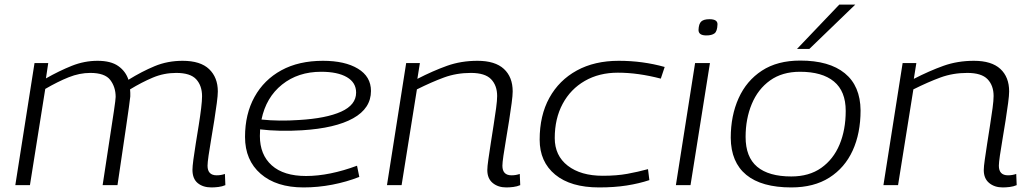

<svg xmlns="http://www.w3.org/2000/svg" viewBox="-20 -810 4508 840"><path d="M905 10Q868 10 845 -9Q822 -28 822 -67Q822 -81 826 -111.5Q830 -142 836.5 -182Q843 -222 849.5 -262.5Q856 -303 860 -336.5Q864 -370 864 -389Q864 -435 838.5 -463Q813 -491 751 -491Q697 -491 648.5 -470.5Q600 -450 549 -419Q550 -413 550 -404Q550 -395 550 -388Q547 -359 532 -257.5Q517 -156 494 0H429Q445 -107 458 -190.5Q471 -274 478.5 -325Q486 -376 486 -386Q486 -429 462.5 -460Q439 -491 375 -491Q328 -491 280.5 -472Q233 -453 178 -421L111 0H47L131 -534H191L181 -467Q239 -500 294 -522Q349 -544 407 -544Q465 -544 497.5 -521Q530 -498 542 -461Q600 -497 656.5 -520.5Q713 -544 779 -544Q857 -544 895 -507.5Q933 -471 933 -410Q933 -393 928.5 -359Q924 -325 917.5 -283.5Q911 -242 904 -201.5Q897 -161 892.5 -129.5Q888 -98 888 -85Q888 -43 928 -43Q947 -43 964 -49L966 0Q952 6 935.5 8Q919 10 905 10Z M1552 -36Q1496 -14 1433.5 -2Q1371 10 1308 10Q1189 10 1120.5 -49.5Q1052 -109 1052 -211Q1052 -311 1093.5 -386Q1135 -461 1211 -502.5Q1287 -544 1393 -544Q1489 -544 1546 -509.5Q1603 -475 1603 -412Q1603 -336 1525 -292.5Q1447 -249 1301 -240Q1253 -237 1205.5 -238Q1158 -239 1118 -244Q1117 -230 1117 -215Q1117 -133 1169 -86.5Q1221 -40 1319 -40Q1370 -40 1426.5 -51.5Q1483 -63 1542 -85ZM1385 -496Q1284 -496 1214 -440Q1144 -384 1124 -287Q1161 -283 1203 -282.5Q1245 -282 1288 -285Q1407 -292 1472.5 -321.5Q1538 -351 1538 -405Q1538 -449 1497.5 -472.5Q1457 -496 1385 -496Z M1757 -534H1817L1806 -465Q1874 -500 1935.5 -522Q1997 -544 2069 -544Q2146 -544 2184.5 -508.5Q2223 -473 2223 -410Q2223 -393 2218.5 -359Q2214 -325 2207.5 -283.5Q2201 -242 2194 -201Q2187 -160 2182.5 -129Q2178 -98 2178 -85Q2178 -43 2218 -43Q2237 -43 2254 -49L2256 0Q2242 6 2225.5 8Q2209 10 2195 10Q2159 10 2135.5 -9.5Q2112 -29 2112 -66Q2112 -81 2116.5 -112Q2121 -143 2127 -182.5Q2133 -222 2139.5 -262.5Q2146 -303 2150.5 -337Q2155 -371 2155 -390Q2155 -436 2128.5 -463.5Q2102 -491 2040 -491Q1977 -491 1922.5 -471Q1868 -451 1804 -419L1737 0H1673Z M2601 10Q2477 10 2409 -46Q2341 -102 2341 -199Q2341 -305 2383.5 -382Q2426 -459 2503.5 -501.5Q2581 -544 2687 -544Q2792 -544 2888 -517L2871 -466Q2821 -479 2774.5 -485.5Q2728 -492 2683 -492Q2601 -492 2538.5 -456Q2476 -420 2441.5 -355.5Q2407 -291 2407 -206Q2407 -129 2464 -85Q2521 -41 2617 -41Q2678 -41 2724.5 -49.5Q2771 -58 2815 -70L2821 -22Q2776 -7 2722 1.5Q2668 10 2601 10Z M3084 -726Q3120 -726 3119 -703Q3118 -673 3106 -664Q3094 -655 3070 -655Q3036 -655 3036 -679Q3037 -706 3048 -716Q3059 -726 3084 -726ZM2937 0 3021 -534H3086L3001 0Z M3442 10Q3312 10 3245 -45Q3178 -100 3177 -207Q3177 -304 3211.5 -380.5Q3246 -457 3313.5 -501Q3381 -545 3481 -545Q3608 -545 3676 -489.5Q3744 -434 3745 -327Q3745 -227 3710.5 -151.5Q3676 -76 3608.5 -33Q3541 10 3442 10ZM3442 -38Q3520 -38 3573 -75.5Q3626 -113 3653 -177.5Q3680 -242 3680 -325Q3680 -411 3628.5 -453.5Q3577 -496 3480 -496Q3402 -496 3349 -458Q3296 -420 3269 -355Q3242 -290 3242 -211Q3242 -123 3292.5 -80.5Q3343 -38 3442 -38ZM3467 -596 3652 -790H3722L3521 -596Z M3929 -534H3989L3978 -465Q4046 -500 4107.5 -522Q4169 -544 4241 -544Q4318 -544 4356.5 -508.5Q4395 -473 4395 -410Q4395 -393 4390.5 -359Q4386 -325 4379.5 -283.5Q4373 -242 4366 -201Q4359 -160 4354.5 -129Q4350 -98 4350 -85Q4350 -43 4390 -43Q4409 -43 4426 -49L4428 0Q4414 6 4397.5 8Q4381 10 4367 10Q4331 10 4307.5 -9.5Q4284 -29 4284 -66Q4284 -81 4288.5 -112Q4293 -143 4299 -182.5Q4305 -222 4311.5 -262.5Q4318 -303 4322.5 -337Q4327 -371 4327 -390Q4327 -436 4300.5 -463.5Q4274 -491 4212 -491Q4149 -491 4094.5 -471Q4040 -451 3976 -419L3909 0H3845Z"/></svg>

Font: Georama Expanded Light
Style: Italic
Weight: 300
Width: 7
Italic angle: -9°
Designer: Jean-Baptiste Levee
Foundry: Production Type
Version: Version 1.000